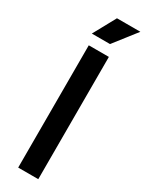

<svg xmlns="http://www.w3.org/2000/svg" viewBox="-231 -919 724 952"><g transform="rotate(30 130.5 -443.0)"><path d="M73 0V-700H188V0ZM57 -758 127 -886H261L161 -758Z"/></g></svg>

Font: Space Grotesk SemiBold
Style: Regular
Weight: 600
Designer: Florian Karsten
Foundry: Florian Karsten
Version: Version 2.000